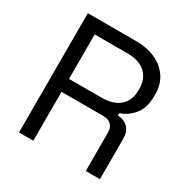

<svg xmlns="http://www.w3.org/2000/svg" viewBox="-160 -838 951 976"><g transform="rotate(30 315.5 -350.0)"><path d="M80 0V-700H363Q428 -700 477.5 -677.5Q527 -655 555 -613.5Q583 -572 583 -514V-503Q583 -434 550 -394Q517 -354 472 -340V-326Q508 -325 531.5 -302.5Q555 -280 555 -235V0H472V-225Q472 -255 455.5 -271Q439 -287 406 -287H164V0ZM164 -363H355Q424 -363 461.5 -396.5Q499 -430 499 -490V-497Q499 -557 462 -590.5Q425 -624 355 -624H164Z"/></g></svg>

Font: Space Grotesk Light
Style: Regular
Weight: 400
Version: Version 2.000